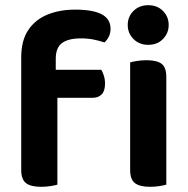

<svg xmlns="http://www.w3.org/2000/svg" viewBox="-20 -713 726 740"><path d="M173.7 -336V-443.9H370.5Q375.5 -436 380.1 -421.9Q384.8 -407.7 384.8 -390.8Q384.8 -362.3 371.8 -349.1Q358.9 -336 336.6 -336ZM194.9 -486.5V-353H61.8V-491.8Q61.8 -556.7 88.9 -597.2Q116 -637.6 163.1 -656.8Q210.2 -675.9 269.5 -675.9Q337.8 -675.9 371.9 -658Q406.1 -640 406.1 -601.5Q406.1 -584.6 398.9 -570.9Q391.8 -557.3 382.5 -549.3Q363.8 -556 341.1 -560.5Q318.4 -565.1 292.1 -565.1Q242.9 -565.1 218.9 -547Q194.9 -528.9 194.9 -486.5ZM61.8 -384.4H201.2V-1.3Q192.3 1.3 175.3 4.1Q158.4 7 138.5 7Q99 7 80.4 -7.1Q61.8 -21.2 61.8 -58.1ZM472.3 -616.6Q472.3 -648.8 494.5 -670.9Q516.8 -693 551.3 -693Q586.2 -693 608.1 -670.9Q630.1 -648.8 630.1 -616.6Q630.1 -585 608.1 -562.6Q586.2 -540.2 551.3 -540.2Q516.8 -540.2 494.5 -562.6Q472.3 -585 472.3 -616.6ZM481.6 -264H621V-1.3Q612.1 1.3 595.1 4.1Q578.2 7 558.3 7Q518.8 7 500.2 -7.1Q481.6 -21.2 481.6 -58.1ZM621 -192H481.6V-472.5Q490.6 -475.2 507.7 -478Q524.8 -480.9 544.7 -480.9Q584.9 -480.9 602.9 -467.1Q621 -453.3 621 -415.5Z"/></svg>

Font: Baloo Tammudu 2
Style: Regular
Weight: 400
Designer: Maithili Shingre, Omkar Shende and Ek Type
Foundry: Ek Type
Version: Version 1.700